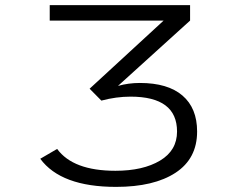

<svg xmlns="http://www.w3.org/2000/svg" viewBox="-20 -720 890 751"><path d="M441.5 -384Q482.5 -395.5 527 -395.5Q636.5 -395.5 693.8 -346.2Q751 -297 751 -205.5Q751 -99.5 666.5 -44.2Q582 11 434 11Q218.5 11 137.5 -99L203.5 -137.5Q266 -52 431.5 -52Q539.5 -52 606 -91.8Q672.5 -131.5 672.5 -205.5Q672.5 -342 490.5 -342Q434.5 -342 376.5 -326.5L330.5 -373L620 -639.5H174.5V-700H723.5V-639.5Z"/></svg>

Font: League Mono Wide Light
Style: Regular
Weight: 300
Width: 8
Designer: Tyler Finck
Foundry: The League of Moveable Type / Tyler Finck
Version: Version 2.210